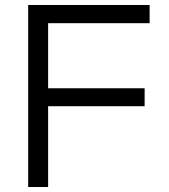

<svg xmlns="http://www.w3.org/2000/svg" viewBox="-20 -750 677 770"><path d="M93 0V-730H580V-657H173V-396H560V-324H173V0Z"/></svg>

Font: M PLUS 1
Style: Regular
Weight: 400
Designer: Coji Morishita
Foundry: UNDERFOREST DESIGN
Version: Version 1.001